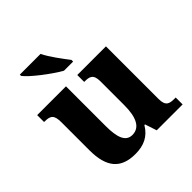

<svg xmlns="http://www.w3.org/2000/svg" viewBox="-204 -918 1080 1080"><g transform="rotate(-45 336.0 -378.0)"><path d="M309 -606H382V-619C353 -657 304 -721 283 -766H118V-756C143 -721 245 -642 309 -606ZM262 10C330 10 379 -13 413 -70H418L441 0H647V-55H638C600 -55 573 -59 573 -117V-536H345V-481H348C386 -481 412 -476 412 -419V-229C412 -136 387 -78 326 -78C271 -78 255 -134 255 -220V-536H26V-481H30C78 -481 94 -468 94 -410V-188C94 -54 146 10 262 10Z"/></g></svg>

Font: Noto Serif Hentaigana Bold
Style: Regular
Weight: 700
Designer: Kazuhiro Yamada
Foundry: nipponia
Version: Version 1.000